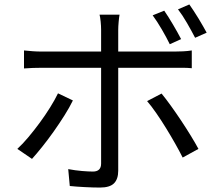

<svg xmlns="http://www.w3.org/2000/svg" viewBox="-20 -803 996 864"><path d="M169 -498Q127 -498 88 -495V-576Q108 -574 127 -572.5Q146 -571 169 -571H435V-669Q435 -685 433 -705.5Q431 -726 428 -737H518Q516 -727 514 -705.5Q512 -684 512 -668V-571H765Q782 -571 803.5 -572Q825 -573 843 -576V-496Q823 -498 803 -498Q783 -498 766 -498H512V-35Q512 3 493 22Q474 41 430 41Q400 41 361.5 39Q323 37 294 34L287 -42Q319 -36 349 -33.5Q379 -31 398 -31Q435 -31 435 -67V-498ZM58 -133Q82 -155 108 -186Q134 -217 159 -251Q184 -285 205.5 -319.5Q227 -354 241 -383L308 -351Q293 -320 270 -283.5Q247 -247 221.5 -211Q196 -175 170 -142.5Q144 -110 124 -88ZM802 -94Q788 -122 768.5 -156.5Q749 -191 727.5 -226Q706 -261 683.5 -293.5Q661 -326 642 -348L707 -382Q726 -359 749 -327Q772 -295 795 -260.5Q818 -226 838.5 -192.5Q859 -159 873 -133ZM744 -604Q730 -633 708.5 -670Q687 -707 667 -734L719 -755Q737 -729 758.5 -692.5Q780 -656 795 -627ZM832 -783Q841 -770 852 -753.5Q863 -737 873.5 -719.5Q884 -702 893.5 -685.5Q903 -669 910 -656L858 -633Q842 -664 821.5 -699.5Q801 -735 781 -761Z"/></svg>

Font: Kinto Sans
Style: Regular
Weight: 400
Designer: Authors: Ryoko NISHIZUKA  (kana & ideographs); Paul D. Hunt (Latin, Greek & Cyrillic); Wenlong ZHANG  (bopomofo); Sandol
Foundry: Adobe Systems Incorporated, ookami Inc.
Version: Version 0.001